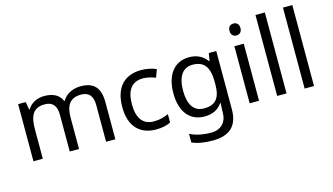

<svg xmlns="http://www.w3.org/2000/svg" viewBox="-106 -1130 3016 1741"><g transform="rotate(-15 1402.0 -260.0)"><path d="M673 -546C603 -546 537 -517 501 -456H496C470 -517 414 -546 332 -546C268 -546 207 -519 174 -463H169L156 -536H85V0H173V-278C173 -403 208 -472 316 -472C391 -472 426 -429 426 -345V0H513V-296C513 -410 554 -472 658 -472C732 -472 767 -429 767 -345V0H854V-349C854 -487 794 -546 673 -546Z M1235 10C1296 10 1337 0 1373 -19V-97C1336 -80 1292 -66 1234 -66C1133 -66 1081 -137 1081 -266C1081 -400 1132 -469 1239 -469C1276 -469 1323 -456 1355 -444L1382 -517C1350 -533 1295 -546 1241 -546C1097 -546 990 -463 990 -265C990 -75 1092 10 1235 10Z M1690 -546C1552 -546 1470 -438 1470 -267C1470 -92 1552 10 1691 10C1764 10 1820 -16 1857 -71H1861C1860 -59 1858 -21 1858 -5V16C1858 110 1802 167 1710 167C1633 167 1563 152 1512 125V206C1563 229 1627 240 1705 240C1869 240 1945 162 1945 9V-536H1875L1863 -465H1858C1818 -520 1760 -546 1690 -546ZM1702 -472C1810 -472 1859 -413 1859 -267V-246C1859 -117 1812 -62 1704 -62C1610 -62 1561 -134 1561 -266C1561 -398 1612 -472 1702 -472Z M2160 -737C2131 -737 2108 -720 2108 -681C2108 -643 2131 -625 2160 -625C2187 -625 2211 -643 2211 -681C2211 -720 2187 -737 2160 -737ZM2203 -536H2115V0H2203Z M2461 0V-760H2373V0Z M2719 0V-760H2631V0Z"/></g></svg>

Font: Noto Sans Buginese
Style: Regular
Weight: 400
Designer: Monotype Design Team
Foundry: Monotype Imaging Inc.
Version: Version 2.002